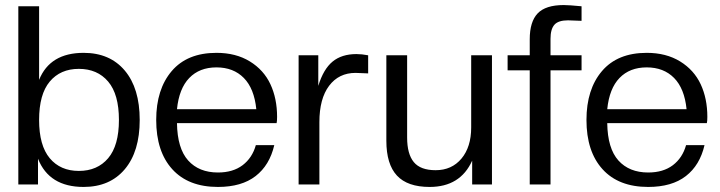

<svg xmlns="http://www.w3.org/2000/svg" viewBox="-20 -737 2878 767"><path d="M314 9.8Q176.3 9.8 131.8 -103V0H53.2V-711.9H136.2V-418Q179.7 -525.9 314 -525.9Q418.9 -525.9 478.5 -455.1Q538.1 -384.3 538.1 -257.8Q538.1 -131.8 478.5 -61Q418.9 9.8 314 9.8ZM294.9 -54.2Q369.1 -54.2 412.1 -105Q455.1 -155.8 455.1 -257.8Q455.1 -360.4 412.1 -411.1Q369.1 -461.9 294.9 -461.9Q221.2 -461.9 178.7 -411.1Q136.2 -360.4 136.2 -257.8Q136.2 -155.8 178.7 -105Q221.2 -54.2 294.9 -54.2Z M850.6 9.8Q732.4 9.8 668.2 -61Q604 -131.8 604 -257.8Q604 -380.4 666 -453.1Q728 -525.9 844.7 -525.9Q922.4 -525.9 978 -491.7Q1033.7 -457.5 1060.3 -400.4Q1086.9 -343.3 1086.9 -270Q1086.9 -252.9 1085 -245.1H687Q688.5 -144 731.7 -95.9Q774.9 -47.9 850.6 -47.9Q910.6 -47.9 949.2 -77.1Q987.8 -106.4 1002 -157.2H1075.7Q1057.1 -77.1 1001.2 -33.7Q945.3 9.8 850.6 9.8ZM687 -300.8H1003.9Q995.6 -383.3 954.1 -425.5Q912.6 -467.8 844.7 -467.8Q776.9 -467.8 736.1 -425.5Q695.3 -383.3 687 -300.8Z M1255.9 0H1172.9V-516.1H1251.5V-394Q1272 -460.9 1308.6 -491Q1345.2 -521 1403.8 -521Q1425.3 -521 1450.7 -516.1V-443.8L1400.4 -445.8Q1333.5 -445.8 1294.7 -394.3Q1255.9 -342.8 1255.9 -249Z M1696.3 9.8Q1607.9 9.8 1565.7 -35.6Q1523.4 -81.1 1523.4 -174.8V-516.1H1606.4V-188Q1606.4 -121.6 1633.1 -89.4Q1659.7 -57.1 1720.2 -57.1Q1784.7 -57.1 1823.5 -103.5Q1862.3 -149.9 1862.3 -228V-516.1H1945.3V0H1866.2V-95.2Q1818.8 9.8 1696.3 9.8Z M2179.2 0H2096.2V-456.1H2007.8V-516.1H2096.2V-580.1Q2096.2 -650.4 2127.9 -683.6Q2159.7 -716.8 2231.9 -716.8Q2252.9 -716.8 2303.2 -711.9V-653.8L2249 -655.8Q2210.4 -655.8 2194.8 -638.2Q2179.2 -620.6 2179.2 -582V-516.1H2303.2V-456.1H2179.2Z M2569.3 9.8Q2451.2 9.8 2387 -61Q2322.8 -131.8 2322.8 -257.8Q2322.8 -380.4 2384.8 -453.1Q2446.8 -525.9 2563.5 -525.9Q2641.1 -525.9 2696.8 -491.7Q2752.4 -457.5 2779.1 -400.4Q2805.7 -343.3 2805.7 -270Q2805.7 -252.9 2803.7 -245.1H2405.8Q2407.2 -144 2450.4 -95.9Q2493.7 -47.9 2569.3 -47.9Q2629.4 -47.9 2668 -77.1Q2706.5 -106.4 2720.7 -157.2H2794.4Q2775.9 -77.1 2720 -33.7Q2664.1 9.8 2569.3 9.8ZM2405.8 -300.8H2722.7Q2714.4 -383.3 2672.9 -425.5Q2631.3 -467.8 2563.5 -467.8Q2495.6 -467.8 2454.8 -425.5Q2414.1 -383.3 2405.8 -300.8Z"/></svg>

Font: Creato Display
Style: Regular
Weight: 400
Version: Version 1.000